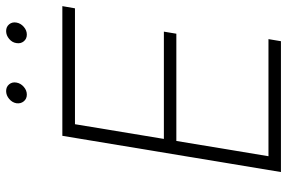

<svg xmlns="http://www.w3.org/2000/svg" viewBox="-178 -777 955 639"><g transform="rotate(-90 299.5 -457.5)"><path d="M46.4 0 167 -727.5H598.6L591.3 -685.5H205.6L156.7 -389.6H513.7L506.8 -348.1H149.9L99.1 -41.5H488.8L481.9 0ZM503.9 -845.7Q489.7 -845.7 481.4 -856Q473.1 -866.2 475.6 -880.4Q477.5 -894.5 489.5 -904.5Q501.5 -914.6 515.6 -914.6Q529.8 -914.6 538.1 -904.5Q546.4 -894.5 543.9 -880.4Q541.5 -866.2 529.8 -856Q518.1 -845.7 503.9 -845.7ZM304.2 -845.7Q290 -845.7 281.7 -856Q273.4 -866.2 275.4 -880.4Q277.8 -894.5 289.8 -904.5Q301.8 -914.6 315.9 -914.6Q330.1 -914.6 338.4 -904.5Q346.7 -894.5 344.2 -880.4Q341.8 -866.2 330.1 -856Q318.4 -845.7 304.2 -845.7Z"/></g></svg>

Font: Inter 24pt ExtraLight
Style: Italic
Weight: 250
Italic angle: -9.3988°
Version: Version 4.001;git-66647c0bb